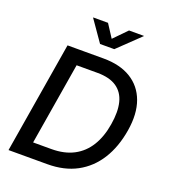

<svg xmlns="http://www.w3.org/2000/svg" viewBox="-165 -1060 1037 1178"><g transform="rotate(20 353.0 -471.0)"><path d="M281.7 0H85L100.6 -95.7H273.9Q357.9 -95.7 418.5 -127.4Q479 -159.2 516.1 -219.5Q553.2 -279.8 566.9 -364.7Q581.1 -449.7 566.2 -509.3Q551.3 -568.8 505.1 -600.3Q459 -631.8 378.9 -631.8H186L202.1 -727.5H384.8Q492.2 -727.5 563.7 -683.8Q635.3 -640.1 665 -558.8Q694.8 -477.5 676.3 -364.7Q657.7 -251 606.4 -169.4Q555.2 -87.9 473.9 -43.9Q392.6 0 281.7 0ZM259.3 -727.5 138.7 0H28.8L149.4 -727.5ZM335.4 -942.4 390.1 -857.9 472.7 -942.4H569.8L569.3 -940.4L426.8 -803.7H334L238.8 -940.4L239.3 -942.4Z"/></g></svg>

Font: Inter 24pt Medium
Style: Italic
Weight: 500
Italic angle: -9.3988°
Designer: Rasmus Andersson
Foundry: rsms
Version: Version 4.001;git-66647c0bb